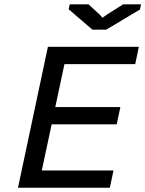

<svg xmlns="http://www.w3.org/2000/svg" viewBox="-20 -882 683 902"><path d="M64.5 0ZM205.1 -662.1H632.3L615.2 -580.6H282.7L239.7 -378.9H545.4L528.3 -297.9H222.7L176.3 -81.1H513.2L496.1 0H64.5ZM479 -742.7H414.1L302.7 -838.4L307.6 -861.8H395.5L446.3 -815.4L461.4 -798.8L483.9 -814.5L558.6 -861.8H642.6L637.7 -837.4Z"/></svg>

Font: PT Astra Sans
Style: Italic
Weight: 400
Italic angle: -16°
Designer: A.Korolkova, I. Chaeva
Foundry: ParaType Ltd
Version: Version 1.001; ttfautohint (v1.6)